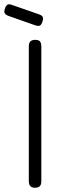

<svg xmlns="http://www.w3.org/2000/svg" viewBox="-71 -875 280 906"><path d="M94 11Q84 11 77.5 7.5Q71 4 68 -3Q65 -10 65 -20V-657Q65 -668 68.5 -674.5Q72 -681 78.5 -684Q85 -687 95 -687Q106 -687 112 -684Q118 -681 121 -674Q124 -667 124 -656V-19Q124 -9 121 -2.5Q118 4 111.5 7.5Q105 11 94 11ZM94 -756 -31 -800Q-44 -805 -48.5 -812.5Q-53 -820 -48 -834Q-43 -849 -35.5 -853Q-28 -857 -15 -852L114 -807Q128 -802 131 -794Q134 -786 129 -772Q124 -757 116.5 -754Q109 -751 94 -756Z"/></svg>

Font: Fredoka SemiCondensed Light
Style: Regular
Weight: 300
Width: 4
Designer: Ben Nathan
Foundry: Milena B. Brandão, Ben Nathan
Version: Version 2.001